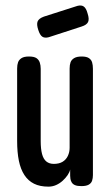

<svg xmlns="http://www.w3.org/2000/svg" viewBox="-20 -686 417 717"><path d="M161 11Q129 11 107 0Q85 -11 71 -32.5Q57 -54 50.5 -85.5Q44 -117 44 -160V-430Q44 -444 47.5 -453.5Q51 -463 60.5 -469Q70 -475 88 -475Q107 -475 116 -469Q125 -463 128.5 -452.5Q132 -442 132 -429V-159Q132 -130 137 -111Q142 -92 153 -83Q164 -74 181 -74Q201 -74 214 -82Q227 -90 233.5 -104Q240 -118 240 -134V-430Q240 -444 243.5 -453.5Q247 -463 257 -469Q267 -475 285 -475Q303 -475 312 -469Q321 -463 324 -453Q327 -443 327 -429V-32Q327 -21 324 -11.5Q321 -2 311.5 3.5Q302 9 284 9Q269 9 260.5 5.5Q252 2 248 -4.5Q244 -11 243 -18Q242 -25 242 -30V-53Q240 -43 232.5 -32Q225 -21 214 -11Q203 -1 189.5 5Q176 11 161 11ZM162 -547Q147 -543 138 -549Q129 -555 123 -574Q116 -595 120.5 -606Q125 -617 144 -624L269 -664Q284 -668 293 -661.5Q302 -655 307 -636Q314 -615 309 -604Q304 -593 285 -587Z"/></svg>

Font: Fredoka Condensed
Style: Regular
Weight: 400
Width: 3
Designer: Ben Nathan
Foundry: Milena B. Brandão, Ben Nathan
Version: Version 2.001